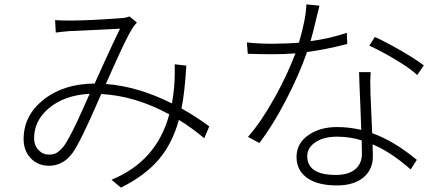

<svg xmlns="http://www.w3.org/2000/svg" viewBox="-20 -810 2040 878"><path d="M157 -123Q176 -103 204 -103Q224 -103 237 -110Q252 -118 269 -138Q299 -176 361 -316Q380 -360 390 -381Q274 -375 202 -314Q136 -257 136 -179Q136 -144 157 -123ZM88 -174Q88 -282 179.5 -354.5Q271 -427 413 -428Q425 -455 450 -510Q505 -631 529 -679Q525 -679 513 -678Q345 -670 304 -668Q302 -668 299 -668Q255 -664 235 -661L232 -718Q256 -716 301 -716Q388 -716 535 -727Q556 -728 572 -735L606 -707Q604 -704 599 -699Q589 -687 584 -678Q562 -645 497 -500Q475 -450 464 -426Q611 -415 766 -337Q775 -386 778 -435Q780 -479 779 -516L832 -510Q825 -388 810 -314Q875 -278 937 -232L914 -178Q859 -224 798 -262Q769 -156 708 -83Q644 -7 533 48L490 12Q697 -73 754 -287Q598 -372 443 -380Q439 -371 431 -353Q348 -161 312 -111Q269 -52 204 -52Q154 -52 121 -86Q88 -120 88 -174Z M1109 -616Q1160 -610 1225 -610Q1293 -610 1347 -615Q1379 -723 1381 -790L1441 -784Q1437 -770 1428 -732Q1411 -658 1400 -622Q1486 -633 1566 -660L1568 -609Q1477 -585 1384 -572Q1347 -466 1287 -351Q1226 -234 1166 -156L1114 -184Q1174 -252 1237 -365Q1295 -470 1331 -566Q1283 -562 1224 -562Q1181 -562 1113 -564ZM1516 -10Q1577 -10 1609 -40Q1635 -66 1635 -106Q1635 -145 1634 -168Q1580 -185 1521 -185Q1461 -185 1423 -160Q1385 -135 1385 -96Q1385 -10 1516 -10ZM1336 -92Q1336 -156 1393 -194Q1445 -229 1521 -229Q1577 -229 1632 -216Q1631 -250 1628 -325Q1623 -435 1622 -480H1675Q1672 -442 1674 -391Q1674 -387 1674 -385Q1675 -357 1679 -268Q1681 -223 1682 -201Q1781 -166 1886 -79L1858 -35Q1769 -114 1684 -150Q1685 -129 1685 -94Q1685 -37 1645 -1Q1600 38 1521 38Q1439 38 1391 8Q1336 -27 1336 -92ZM1669 -601 1694 -641Q1747 -617 1816 -577Q1883 -538 1918 -511L1888 -467Q1854 -499 1784 -540Q1726 -575 1669 -601Z"/></svg>

Font: Source Han Sans Light
Style: Regular
Weight: 300
Designer: Ryoko NISHIZUKA Ë•øÂ°öÊ∂ºÂ≠ê (kana & ideographs); Paul D. Hunt (Latin, Greek & Cyrillic); Wenlong ZHANG Âº†ÊñáÈæô (bopom
Foundry: Adobe Systems Incorporated
Version: Version 1.004;PS 1.004;hotconv 1.0.82;makeotf.lib2.5.63406; 